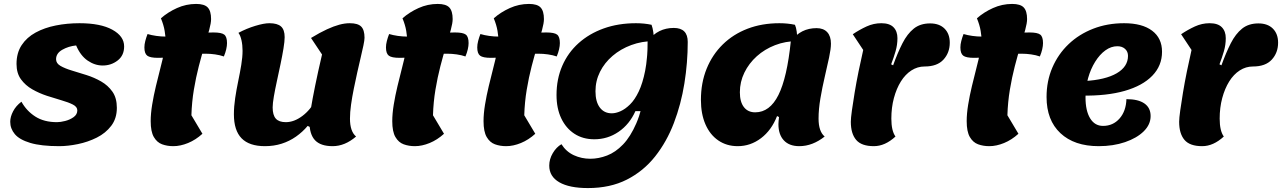

<svg xmlns="http://www.w3.org/2000/svg" viewBox="-20 -718 6517 976"><path d="M281 25Q189 25 134 8.5Q79 -8 55.5 -36Q32 -64 32 -99Q32 -124 46.5 -152Q61 -180 89 -201Q115 -154 159.5 -125.5Q204 -97 270 -97Q287 -97 311 -103Q335 -109 354 -122.5Q373 -136 373 -157Q373 -175 350.5 -186.5Q328 -198 293 -208Q258 -218 218.5 -231Q179 -244 144 -264Q109 -284 86.5 -315Q64 -346 64 -393Q64 -449 90 -488.5Q116 -528 161 -552.5Q206 -577 263.5 -588.5Q321 -600 384 -600Q491 -600 551 -567Q611 -534 611 -482Q611 -436 578 -410.5Q545 -385 502 -385Q462 -385 425.5 -410Q389 -435 367 -487Q328 -483 296.5 -465Q265 -447 265 -417Q265 -396 287.5 -383Q310 -370 345 -359.5Q380 -349 419.5 -336.5Q459 -324 494 -304Q529 -284 551.5 -252Q574 -220 574 -170Q574 -116 545.5 -78.5Q517 -41 472 -18.5Q427 4 376 14.5Q325 25 281 25Z M861 25Q830 25 804 15.5Q778 6 762 -21.5Q746 -49 746 -102Q746 -140 753.5 -186Q761 -232 772.5 -280Q784 -328 795.5 -372.5Q807 -417 814.5 -452.5Q822 -488 822 -508Q822 -531 817 -561Q812 -591 798 -625Q833 -656 879.5 -677Q926 -698 977 -698Q1019 -698 1036 -680Q1053 -662 1053 -621Q1053 -601 1043.5 -566Q1034 -531 1019.5 -484Q1005 -437 990.5 -381Q976 -325 965.5 -262Q955 -199 953 -132L1009 -38Q975 -7 936 9Q897 25 861 25ZM783 -424Q743 -424 728.5 -435Q714 -446 714 -477Q714 -492 718.5 -509.5Q723 -527 730 -545Q750 -539 774.5 -535.5Q799 -532 824 -532Q887 -532 946.5 -542.5Q1006 -553 1065 -553Q1106 -553 1120 -542Q1134 -531 1134 -499Q1134 -485 1130 -467.5Q1126 -450 1118 -431Q1098 -438 1073.5 -441.5Q1049 -445 1024 -445Q961 -445 901.5 -434.5Q842 -424 783 -424Z M1327 25Q1247 25 1208 -15Q1169 -55 1169 -137Q1169 -176 1175.5 -219.5Q1182 -263 1191 -306Q1200 -349 1206.5 -388.5Q1213 -428 1213 -460Q1213 -489 1207.5 -513.5Q1202 -538 1192 -551Q1233 -573 1277.5 -586.5Q1322 -600 1349 -600Q1390 -600 1408.5 -583.5Q1427 -567 1427 -529Q1427 -508 1421 -471.5Q1415 -435 1406 -392Q1397 -349 1387.5 -305.5Q1378 -262 1372 -227Q1366 -192 1366 -172Q1366 -133 1382 -115Q1398 -97 1433 -97Q1475 -97 1517 -128.5Q1559 -160 1584 -210L1599 -51L1544 -78Q1518 -47 1484.5 -23.5Q1451 0 1411.5 12.5Q1372 25 1327 25ZM1671 25Q1610 25 1581.5 -5Q1553 -35 1553 -99Q1553 -121 1560.5 -167Q1568 -213 1582 -282Q1596 -351 1617 -441L1561 -525Q1607 -553 1642 -569Q1677 -585 1705 -592.5Q1733 -600 1758 -600Q1799 -600 1816 -583Q1833 -566 1833 -526Q1833 -514 1827.5 -487.5Q1822 -461 1813.5 -425.5Q1805 -390 1796 -349.5Q1787 -309 1778.5 -267Q1770 -225 1764.5 -186Q1759 -147 1759 -115Q1759 -50 1790 -24Q1733 25 1671 25Z M2089 25Q2058 25 2032 15.5Q2006 6 1990 -21.5Q1974 -49 1974 -102Q1974 -140 1981.5 -186Q1989 -232 2000.5 -280Q2012 -328 2023.5 -372.5Q2035 -417 2042.5 -452.5Q2050 -488 2050 -508Q2050 -531 2045 -561Q2040 -591 2026 -625Q2061 -656 2107.5 -677Q2154 -698 2205 -698Q2247 -698 2264 -680Q2281 -662 2281 -621Q2281 -601 2271.5 -566Q2262 -531 2247.5 -484Q2233 -437 2218.5 -381Q2204 -325 2193.5 -262Q2183 -199 2181 -132L2237 -38Q2203 -7 2164 9Q2125 25 2089 25ZM2011 -424Q1971 -424 1956.5 -435Q1942 -446 1942 -477Q1942 -492 1946.5 -509.5Q1951 -527 1958 -545Q1978 -539 2002.5 -535.5Q2027 -532 2052 -532Q2115 -532 2174.5 -542.5Q2234 -553 2293 -553Q2334 -553 2348 -542Q2362 -531 2362 -499Q2362 -485 2358 -467.5Q2354 -450 2346 -431Q2326 -438 2301.5 -441.5Q2277 -445 2252 -445Q2189 -445 2129.5 -434.5Q2070 -424 2011 -424Z M2553 25Q2522 25 2496 15.5Q2470 6 2454 -21.5Q2438 -49 2438 -102Q2438 -140 2445.5 -186Q2453 -232 2464.5 -280Q2476 -328 2487.5 -372.5Q2499 -417 2506.5 -452.5Q2514 -488 2514 -508Q2514 -531 2509 -561Q2504 -591 2490 -625Q2525 -656 2571.5 -677Q2618 -698 2669 -698Q2711 -698 2728 -680Q2745 -662 2745 -621Q2745 -601 2735.5 -566Q2726 -531 2711.5 -484Q2697 -437 2682.5 -381Q2668 -325 2657.5 -262Q2647 -199 2645 -132L2701 -38Q2667 -7 2628 9Q2589 25 2553 25ZM2475 -424Q2435 -424 2420.5 -435Q2406 -446 2406 -477Q2406 -492 2410.5 -509.5Q2415 -527 2422 -545Q2442 -539 2466.5 -535.5Q2491 -532 2516 -532Q2579 -532 2638.5 -542.5Q2698 -553 2757 -553Q2798 -553 2812 -542Q2826 -531 2826 -499Q2826 -485 2822 -467.5Q2818 -450 2810 -431Q2790 -438 2765.5 -441.5Q2741 -445 2716 -445Q2653 -445 2593.5 -434.5Q2534 -424 2475 -424Z M2969 238Q2874 238 2823 208.5Q2772 179 2772 124Q2772 91 2790 60.5Q2808 30 2834 15Q2858 53 2897 71Q2936 89 2981 89Q3023 89 3066 72.5Q3109 56 3147 16.5Q3185 -23 3214.5 -91Q3244 -159 3259.5 -262Q3275 -365 3272 -509Q3300 -544 3332.5 -560Q3365 -576 3405 -576Q3476 -576 3476 -505Q3476 -400 3459 -294Q3442 -188 3405.5 -92.5Q3369 3 3310 77.5Q3251 152 3166.5 195Q3082 238 2969 238ZM3001 -10Q2943 -10 2900 -38Q2857 -66 2833 -116.5Q2809 -167 2809 -235Q2809 -316 2838 -383Q2867 -450 2921 -498.5Q2975 -547 3049 -573.5Q3123 -600 3213 -600Q3255 -600 3292 -592Q3298 -576 3301 -554Q3304 -532 3304 -509Q3243 -509 3189 -489Q3135 -469 3094 -434Q3053 -399 3030 -353Q3007 -307 3007 -254Q3007 -201 3029 -171.5Q3051 -142 3090 -142Q3110 -142 3134 -152.5Q3158 -163 3182.5 -187Q3207 -211 3227 -253Q3247 -295 3259.5 -358Q3272 -421 3272 -509V-153H3210Q3180 -86 3124.5 -48Q3069 -10 3001 -10Z M3730 25Q3674 25 3631.5 -4Q3589 -33 3566 -86Q3543 -139 3543 -210Q3543 -297 3572 -368.5Q3601 -440 3654 -492Q3707 -544 3780 -572Q3853 -600 3942 -600Q3984 -600 4021 -592Q4027 -579 4030 -557Q4033 -535 4033 -509Q3973 -509 3920 -488.5Q3867 -468 3827 -432Q3787 -396 3764 -349Q3741 -302 3741 -249Q3741 -200 3761.5 -173.5Q3782 -147 3819 -147Q3893 -147 3937 -235Q3981 -323 4000 -509Q4027 -543 4059 -559Q4091 -575 4131 -575Q4166 -575 4185 -554.5Q4204 -534 4204 -496Q4204 -470 4194.5 -425.5Q4185 -381 4172.5 -327.5Q4160 -274 4150.5 -218.5Q4141 -163 4141 -115Q4141 -50 4172 -24Q4142 0 4109.5 12.5Q4077 25 4043 25Q3992 25 3964.5 -4.5Q3937 -34 3937 -87Q3937 -95 3938 -104Q3939 -113 3940 -123L3930 -128Q3902 -56 3848.5 -15.5Q3795 25 3730 25Z M4422 25Q4359 25 4332 -7Q4305 -39 4305 -99Q4305 -117 4310.5 -156.5Q4316 -196 4324.5 -247.5Q4333 -299 4344.5 -355.5Q4356 -412 4368 -464L4315 -544Q4349 -567 4385 -583.5Q4421 -600 4460 -600Q4502 -600 4522 -579.5Q4542 -559 4542 -524Q4542 -490 4532.5 -457.5Q4523 -425 4510 -391L4520 -386Q4543 -450 4567.5 -498Q4592 -546 4625 -572.5Q4658 -599 4708 -599Q4755 -599 4781.5 -572.5Q4808 -546 4808 -501Q4808 -450 4776 -415Q4744 -380 4680 -380Q4644 -380 4613 -360Q4582 -340 4559.5 -304Q4537 -268 4524 -219.5Q4511 -171 4511 -115Q4511 -53 4532 -24Q4479 25 4422 25Z M5009 25Q4978 25 4952 15.5Q4926 6 4910 -21.5Q4894 -49 4894 -102Q4894 -140 4901.5 -186Q4909 -232 4920.5 -280Q4932 -328 4943.5 -372.5Q4955 -417 4962.5 -452.5Q4970 -488 4970 -508Q4970 -531 4965 -561Q4960 -591 4946 -625Q4981 -656 5027.5 -677Q5074 -698 5125 -698Q5167 -698 5184 -680Q5201 -662 5201 -621Q5201 -601 5191.5 -566Q5182 -531 5167.5 -484Q5153 -437 5138.5 -381Q5124 -325 5113.5 -262Q5103 -199 5101 -132L5157 -38Q5123 -7 5084 9Q5045 25 5009 25ZM4931 -424Q4891 -424 4876.5 -435Q4862 -446 4862 -477Q4862 -492 4866.5 -509.5Q4871 -527 4878 -545Q4898 -539 4922.5 -535.5Q4947 -532 4972 -532Q5035 -532 5094.5 -542.5Q5154 -553 5213 -553Q5254 -553 5268 -542Q5282 -531 5282 -499Q5282 -485 5278 -467.5Q5274 -450 5266 -431Q5246 -438 5221.5 -441.5Q5197 -445 5172 -445Q5109 -445 5049.5 -434.5Q4990 -424 4931 -424Z M5565 25Q5441 25 5370.5 -41Q5300 -107 5300 -225Q5300 -306 5329.5 -374.5Q5359 -443 5412 -493.5Q5465 -544 5537 -572Q5609 -600 5694 -600Q5786 -600 5836.5 -562Q5887 -524 5887 -455Q5887 -384 5837.5 -333Q5788 -282 5697 -256Q5606 -230 5479 -232L5492 -306Q5599 -312 5656.5 -345.5Q5714 -379 5714 -434Q5714 -456 5699 -469.5Q5684 -483 5660 -483Q5628 -483 5599 -462Q5570 -441 5547 -404Q5524 -367 5511 -320.5Q5498 -274 5498 -223Q5498 -155 5521.5 -116.5Q5545 -78 5587 -78Q5638 -78 5671 -115.5Q5704 -153 5706 -214Q5766 -214 5797.5 -192Q5829 -170 5829 -128Q5829 -85 5794 -50.5Q5759 -16 5699 4.5Q5639 25 5565 25Z M6091 25Q6028 25 6001 -7Q5974 -39 5974 -99Q5974 -117 5979.5 -156.5Q5985 -196 5993.5 -247.5Q6002 -299 6013.5 -355.5Q6025 -412 6037 -464L5984 -544Q6018 -567 6054 -583.5Q6090 -600 6129 -600Q6171 -600 6191 -579.5Q6211 -559 6211 -524Q6211 -490 6201.5 -457.5Q6192 -425 6179 -391L6189 -386Q6212 -450 6236.5 -498Q6261 -546 6294 -572.5Q6327 -599 6377 -599Q6424 -599 6450.5 -572.5Q6477 -546 6477 -501Q6477 -450 6445 -415Q6413 -380 6349 -380Q6313 -380 6282 -360Q6251 -340 6228.5 -304Q6206 -268 6193 -219.5Q6180 -171 6180 -115Q6180 -53 6201 -24Q6148 25 6091 25Z"/></svg>

Font: Lemonada
Style: Regular
Weight: 400
Designer: Mohamed Gaber (Arabic), Eduardo Tunni (Latin)
Foundry: Kief Type Foundry
Version: Version 4.005